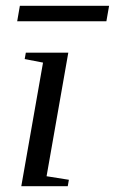

<svg xmlns="http://www.w3.org/2000/svg" viewBox="-20 -640 395 660"><path d="M140.1 -34.2 216.8 -22 212.9 0H53.2L127.9 -424.8L64.9 -437L68.8 -459H214.8ZM39.1 -566.9 48.3 -620.1H355L345.7 -566.9Z"/></svg>

Font: Tinos
Style: Italic
Weight: 400
Italic angle: -16.333°
Designer: Steve Matteson
Foundry: Monotype Imaging Inc.
Version: Version 1.32